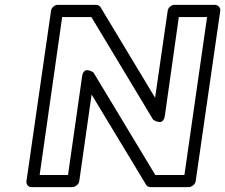

<svg xmlns="http://www.w3.org/2000/svg" viewBox="-20 -745 926 790"><path d="M88.9 0 189.9 -700.2Q191.4 -710.9 200 -718Q208.5 -725.1 217.8 -725.1H375Q387.7 -725.1 394 -714.8L618.2 -342.8L669.9 -700.2Q671.4 -710.9 680.2 -718Q689 -725.1 698.2 -725.1H863.8Q874.5 -725.1 881.1 -717Q887.7 -709 886.2 -700.2L785.2 0Q783.7 10.7 774.4 17.8Q765.1 24.9 755.9 24.9H599.1Q586.9 24.9 581.1 15.1L356.9 -356L306.2 0Q304.7 10.7 295.4 17.8Q286.1 24.9 276.9 24.9H109.9Q99.1 24.9 93.3 17.1Q87.4 9.3 88.9 0ZM143.1 -24.9H259.8L317.9 -431.2Q319.8 -443.8 325.4 -450.2Q331.1 -456.5 337.6 -456.3Q344.2 -456.1 350.6 -453.9Q356.9 -451.7 361.3 -448.7L365.2 -445.8L619.1 -24.9H738.8L832 -674.8H715.8L658.2 -268.1Q656.2 -255.4 650.6 -249Q645 -242.7 638.2 -242.9Q631.3 -243.2 625 -245.1Q618.7 -247.1 614.3 -250L609.9 -252.9L356 -674.8H235.8Z"/></svg>

Font: Trueno Bold Outline
Style: Italic
Weight: 700
Width: 6
Designer: Julieta Ulanovsky
Foundry: Julieta Ulanovsky
Version: Version 3.001b | FøM Fix